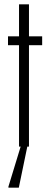

<svg xmlns="http://www.w3.org/2000/svg" viewBox="-20 -678 231 888"><path d="M68 0V-469H17V-510H68V-658H114V-510H175V-469H114V0ZM19 190V185L81 -18H109V-13L67 190Z"/></svg>

Font: Saira UltraCondensed Light
Style: Regular
Weight: 300
Width: 1
Designer: Hector Gatti with collaboration of the Omnibus-Type team
Foundry: Omnibus-Type
Version: Version 1.101